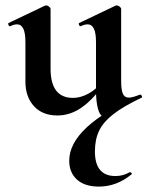

<svg xmlns="http://www.w3.org/2000/svg" viewBox="-20 -415 546 710"><path d="M74 -113V-260Q74 -325 43 -325Q32 -325 18 -318H17Q13 -318 11 -323.5Q9 -329 12 -330L146 -394L151 -395Q156 -395 161.5 -390.5Q167 -386 167 -382V-161Q167 -53 250 -53Q278 -53 307.5 -69Q337 -85 354 -111L360 -99Q324 -47 282 -17.5Q240 12 192 12Q137 12 105.5 -22.5Q74 -57 74 -113ZM456 -54Q470 -54 497 -65H499Q502 -65 504.5 -60Q507 -55 504 -54L366 13Q364 14 361 14Q350 14 342.5 -12Q335 -38 335 -82V-260Q335 -325 304 -325Q293 -325 278 -318H277Q274 -318 272 -323.5Q270 -329 273 -330L407 -394Q409 -395 412 -395Q417 -395 422.5 -390.5Q428 -386 428 -382V-116Q428 -82 434.5 -68Q441 -54 456 -54ZM331 145Q331 236 407 236Q435 236 459 222H461Q464 222 466.5 225Q469 228 466 230Q411 275 346 275Q293 275 264.5 249Q236 223 236 179Q236 53 497 -63L504 -54Q437 -22 400 6.5Q363 35 347 67.5Q331 100 331 145Z"/></svg>

Font: Cormorant Garamond
Style: Bold
Weight: 700
Designer: Christian Thalmann (Catharsis Fonts)
Foundry: Catharsis Fonts
Version: Version 4.000